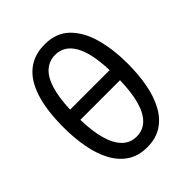

<svg xmlns="http://www.w3.org/2000/svg" viewBox="-206 -841 969 969"><g transform="rotate(-45 278.0 -357.0)"><path d="M507 -358Q507 -281 494.5 -214Q482 -147 454.5 -96.5Q427 -46 383.5 -18Q340 10 278 10Q216 10 172.5 -19Q129 -48 102 -98.5Q75 -149 62.5 -216Q50 -283 50 -359Q50 -481 76 -562Q102 -643 153 -683.5Q204 -724 279 -724Q361 -724 411 -675Q461 -626 484 -543.5Q507 -461 507 -358ZM279 -66Q323 -66 354 -95.5Q385 -125 401.5 -183Q418 -241 420 -327H137Q139 -243 155.5 -185Q172 -127 203 -96.5Q234 -66 279 -66ZM279 -649Q236 -649 205 -621.5Q174 -594 157 -538.5Q140 -483 137 -400H419Q415 -524 379.5 -586.5Q344 -649 279 -649Z"/></g></svg>

Font: Noto Sans ExtraCondensed
Style: Regular
Weight: 400
Width: 2
Designer: Monotype Design Team
Foundry: Monotype Imaging Inc.
Version: Version 2.013